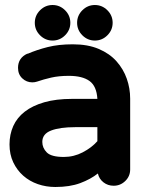

<svg xmlns="http://www.w3.org/2000/svg" viewBox="-20 -717 595 767"><path d="M18 -140Q18 -180 33 -213.5Q48 -247 79 -271Q110 -295 157 -308.5Q204 -322 268 -322H369Q366 -373 337.5 -393.5Q309 -414 255 -414Q215 -414 184.5 -407Q154 -400 128 -391Q119 -388 109 -388Q86 -388 69 -404Q52 -420 52 -446Q52 -486 90 -503V-502Q127 -518 170.5 -529Q214 -540 271 -540Q331 -540 374.5 -521.5Q418 -503 445.5 -472Q473 -441 486.5 -402.5Q500 -364 500 -323V-40Q500 -13 480.5 6Q461 25 434 25Q411 25 393.5 11.5Q376 -2 371 -24Q342 -1 300.5 14.5Q259 30 201 30Q164 30 131 18.5Q98 7 73 -15Q48 -37 33 -68.5Q18 -100 18 -140ZM235 -90Q275 -90 310.5 -108.5Q346 -127 369 -153V-209H280Q219 -209 184 -195.5Q149 -182 149 -150Q149 -126 167 -108Q185 -90 235 -90ZM359 -697Q388 -697 409 -676Q430 -655 430 -626Q430 -597 409 -576Q388 -555 359 -555Q330 -555 309 -576Q288 -597 288 -626Q288 -655 309 -676Q330 -697 359 -697ZM190 -697Q219 -697 240 -676Q261 -655 261 -626Q261 -597 240 -576Q219 -555 190 -555Q161 -555 140 -576Q119 -597 119 -626Q119 -655 140 -676Q161 -697 190 -697Z"/></svg>

Font: Varela Round Precious
Style: Bold
Weight: 700
Version: Version 1.000